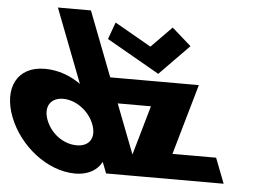

<svg xmlns="http://www.w3.org/2000/svg" viewBox="-127 -935 1377 1025"><g transform="rotate(5 561.0 -422.5)"><path d="M505.1 -378H683.1L607.2 -113.1ZM456.4 -807 423.4 -716 706.8 -554 865.4 -716 762.4 -807 652.5 -695ZM-47.9 -256C9.9 -106 161.5 15 311.5 15C381.5 15 429.6 -16 451.4 -58H453.4L475.8 0H574.8H650.8H1105.8L1053.7 -135H819.7L928.1 -513H453.1L319.4 -860H142.4L295 -464C237.2 -505 171.3 -528 102.3 -528C-47.7 -528 -105.7 -406 -47.9 -256ZM140.1 -256C112.8 -327 146.5 -377 213.5 -377C279.5 -377 351.8 -327 379.1 -256C406.1 -186 375.4 -136 306.4 -136C234.4 -136 167.1 -186 140.1 -256Z"/></g></svg>

Font: Hussar
Style: BdOpOblFour
Weight: 700
Foundry: Cannot Into Space Fonts
Version: Version 2.00